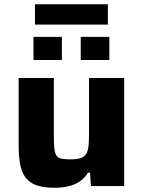

<svg xmlns="http://www.w3.org/2000/svg" viewBox="-20 -878 674 906"><path d="M236 8Q181 8 147.5 -5.5Q114 -19 97 -45Q80 -71 74 -108.5Q68 -146 68 -195V-510H234V-241Q234 -200 236.5 -177Q239 -154 247 -143Q255 -132 271 -129Q287 -126 314 -126Q343 -126 360.5 -132Q378 -138 386.5 -151.5Q395 -165 397.5 -187.5Q400 -210 400 -243V-510H566V0H409L405 -63H395Q380 -38 356.5 -22Q333 -6 303 1Q273 8 236 8ZM138 -595V-704H272V-595ZM361 -595V-704H496V-595ZM145 -762V-858H489V-762Z"/></svg>

Font: Saira SemiExpanded
Style: Bold
Weight: 700
Width: 6
Designer: Hector Gatti with collaboration of the Omnibus-Type team
Foundry: Omnibus-Type
Version: Version 1.101